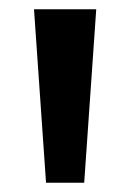

<svg xmlns="http://www.w3.org/2000/svg" viewBox="-20 -828 282 415"><path d="M79.5 -433 53.5 -808H188L162 -433Z"/></svg>

Font: Encode Sans SC SemiExpanded SemiBold
Style: Regular
Weight: 600
Width: 6
Designer: Multiple Designers
Foundry: Impallari Type
Version: Version 3.002